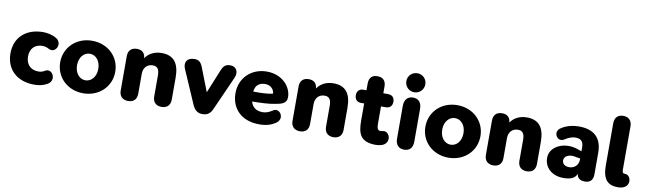

<svg xmlns="http://www.w3.org/2000/svg" viewBox="-42 -1290 6223 1851"><g transform="rotate(10 3070.0 -364.0)"><path d="M309 11C349 11 392 6 437 -20C517 -65 459 -176 394 -141C369 -125 349 -121 327 -121C255 -121 205 -166 205 -247C205 -327 254 -371 326 -371C348 -371 369 -365 390 -353C460 -317 514 -428 438 -470C397 -494 349 -503 309 -503C144 -503 33 -406 33 -247C33 -88 144 11 309 11Z M789 11C944 11 1059 -100 1059 -246C1059 -392 944 -503 789 -503C635 -503 520 -392 520 -246C520 -100 635 11 789 11ZM789 -116C732 -116 685 -167 685 -246C685 -325 732 -376 789 -376C846 -376 893 -325 893 -246C893 -167 846 -116 789 -116Z M1229 9C1285 9 1314 -24 1314 -78V-273C1314 -332 1350 -371 1406 -371C1448 -371 1470 -346 1470 -285V-78C1470 -24 1501 9 1556 9C1612 9 1642 -24 1642 -78V-292C1642 -435 1586 -503 1469 -503C1401 -503 1343 -474 1310 -424C1307 -474 1278 -501 1228 -501C1173 -501 1142 -470 1142 -414V-78C1142 -24 1174 9 1229 9Z M1957 9C2004 9 2034 -12 2054 -59L2202 -391C2228 -449 2200 -501 2143 -501C2098 -501 2075 -485 2055 -433L1962 -206L1874 -432C1854 -486 1830 -501 1790 -501C1715 -501 1691 -449 1716 -391L1860 -59C1881 -13 1912 9 1957 9Z M2516 11C2580 11 2630 -5 2668 -30C2753 -83 2681 -187 2620 -143C2590 -123 2558 -110 2525 -110C2465 -110 2424 -136 2408 -194C2503 -195 2569 -198 2630 -210C2684 -220 2742 -229 2742 -294C2742 -397 2650 -503 2499 -503C2350 -503 2236 -397 2236 -246C2236 -91 2344 13 2516 11ZM2402 -290C2408 -351 2445 -382 2504 -382C2553 -382 2590 -350 2594 -304C2539 -289 2469 -290 2402 -290Z M2911 9C2967 9 2996 -24 2996 -78V-273C2996 -332 3032 -371 3088 -371C3130 -371 3152 -346 3152 -285V-78C3152 -24 3183 9 3238 9C3294 9 3324 -24 3324 -78V-292C3324 -435 3268 -503 3151 -503C3083 -503 3025 -474 2992 -424C2989 -474 2960 -501 2910 -501C2855 -501 2824 -470 2824 -414V-78C2824 -24 2856 9 2911 9Z M3656 11C3667 11 3701 7 3720 -1C3755 -17 3769 -44 3766 -78C3762 -109 3736 -137 3707 -133C3694 -132 3694 -130 3680 -129C3643 -126 3640 -157 3640 -207V-363H3685C3727 -363 3750 -387 3750 -428C3750 -468 3727 -492 3685 -492H3640V-557C3640 -614 3611 -644 3557 -644C3503 -644 3475 -614 3475 -557V-492H3442C3407 -492 3382 -468 3382 -428C3382 -387 3407 -363 3442 -363H3475V-196C3475 -58 3509 11 3656 11Z M3931 9C3986 9 4015 -25 4015 -85V-404C4015 -465 3985 -501 3931 -501C3877 -501 3846 -465 3846 -404V-85C3846 -25 3877 9 3931 9ZM3931 -553C3982 -553 4024 -594 4024 -646C4024 -699 3982 -739 3931 -739C3879 -739 3838 -699 3838 -646C3838 -594 3879 -553 3931 -553Z M4364 11C4519 11 4634 -100 4634 -246C4634 -392 4519 -503 4364 -503C4210 -503 4095 -392 4095 -246C4095 -100 4210 11 4364 11ZM4364 -116C4307 -116 4260 -167 4260 -246C4260 -325 4307 -376 4364 -376C4421 -376 4468 -325 4468 -246C4468 -167 4421 -116 4364 -116Z M4804 9C4860 9 4889 -24 4889 -78V-273C4889 -332 4925 -371 4981 -371C5023 -371 5045 -346 5045 -285V-78C5045 -24 5076 9 5131 9C5187 9 5217 -24 5217 -78V-292C5217 -435 5161 -503 5044 -503C4976 -503 4918 -474 4885 -424C4882 -474 4853 -501 4803 -501C4748 -501 4717 -470 4717 -414V-78C4717 -24 4749 9 4804 9Z M5489 11C5557 11 5604 -5 5621 -53C5626 -7 5660 9 5701 9C5753 9 5780 -21 5780 -75V-285C5780 -434 5699 -508 5543 -504C5506 -504 5439 -494 5382 -456C5312 -412 5371 -315 5435 -356C5481 -386 5515 -393 5541 -393C5599 -393 5618 -361 5618 -310V-272L5583 -285C5446 -335 5303 -268 5303 -153C5303 -60 5376 11 5489 11ZM5459 -157C5459 -195 5505 -228 5581 -208L5618 -202V-191C5618 -137 5578 -101 5528 -101C5482 -101 5459 -125 5459 -157Z M6123 -67C6123 -86 6115 -132 6064 -132C6040 -132 6042 -159 6042 -177V-590C6042 -646 6012 -679 5957 -679C5902 -679 5873 -646 5873 -590V-179C5873 -40 5927 8 6023 8C6097 8 6123 -31 6123 -67Z"/></g></svg>

Font: SN Pro Heavy
Style: Regular
Weight: 800
Designer: Tobias Whetton
Foundry: Supernotes
Version: Version 1.001;Glyphs 3.2 (3249)